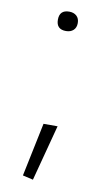

<svg xmlns="http://www.w3.org/2000/svg" viewBox="-82 -584 430 780"><g transform="rotate(10 133.5 -194.0)"><path d="M69 145 115 -76H173L112 155ZM139 -463Q99 -463 99 -503Q99 -543 139 -543Q158 -543 169.5 -532.5Q181 -522 181 -503Q181 -484 169.5 -473.5Q158 -463 139 -463Z"/></g></svg>

Font: Encode Sans Wide
Style: ExtraLight
Weight: 200
Designer: Pablo Impallari, Andres Torresi
Foundry: Pablo Impallari, Andres Torresi
Version: Version 1.000; ttfautohint (v1.00) -l 8 -r 50 -G 200 -x 14 -